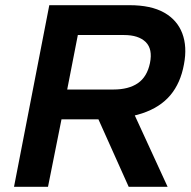

<svg xmlns="http://www.w3.org/2000/svg" viewBox="-20 -720 735 740"><path d="M34 0 170 -700H479Q562 -700 612.5 -671.5Q663 -643 682.5 -591.5Q702 -540 689 -472Q676 -400 636.5 -353Q597 -306 527.5 -283Q458 -260 354 -260H217L165 0ZM239 -375H417Q476 -375 511.5 -399.5Q547 -424 558 -477Q569 -531 541.5 -558Q514 -585 458 -585H280ZM476 0 354 -272 489 -298 626 0Z"/></svg>

Font: REM Medium
Style: Italic
Weight: 500
Italic angle: -11°
Designer: Octavio Pardo
Foundry: Ashler Design
Version: Version 1.005;gftools[0.9.28]